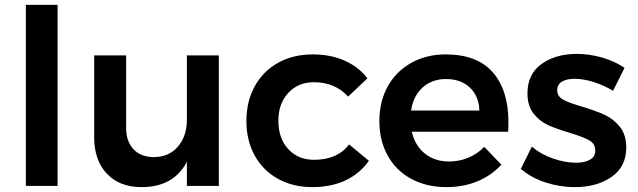

<svg xmlns="http://www.w3.org/2000/svg" viewBox="-20 -762 2617 787"><path d="M86 -742H216V0H86Z M877 -535V0H746V-99Q692 5 560 5Q470 5 418 -50Q366 -105 366 -200V-535H497V-238Q497 -182 527.5 -150Q558 -118 612 -118Q674 -119 710 -162Q746 -205 746 -271V-535Z M1267 -425Q1202 -425 1161.5 -381Q1121 -337 1121 -267Q1121 -195 1161.5 -151Q1202 -107 1267 -107Q1363 -107 1411 -170L1492 -103Q1456 -51 1397 -23Q1338 5 1260 5Q1181 5 1119.5 -29Q1058 -63 1024 -124.5Q990 -186 990 -266Q990 -347 1024.5 -409Q1059 -471 1120.5 -505Q1182 -539 1262 -539Q1335 -539 1392.5 -513.5Q1450 -488 1486 -441L1407 -366Q1353 -425 1267 -425Z M2064 -261Q2064 -235 2063 -222H1668Q1681 -165 1721.5 -132.5Q1762 -100 1821 -100Q1862 -100 1899.5 -115.5Q1937 -131 1965 -160L2035 -87Q1995 -43 1937.5 -19Q1880 5 1810 5Q1728 5 1665.5 -29Q1603 -63 1569 -124.5Q1535 -186 1535 -266Q1535 -346 1569.5 -408Q1604 -470 1666 -504.5Q1728 -539 1807 -539Q1935 -539 1999.5 -466Q2064 -393 2064 -261ZM1945 -309Q1943 -368 1906 -403Q1869 -438 1808 -438Q1751 -438 1712.5 -403.5Q1674 -369 1665 -309Z M2336 -439Q2303 -439 2283.5 -427.5Q2264 -416 2264 -392Q2264 -367 2288.5 -353.5Q2313 -340 2366 -325Q2422 -308 2458 -291.5Q2494 -275 2520.5 -242.5Q2547 -210 2547 -157Q2547 -79 2487 -37Q2427 5 2336 5Q2274 5 2215 -14.5Q2156 -34 2115 -70L2160 -161Q2196 -130 2246 -112.5Q2296 -95 2341 -95Q2377 -95 2398.5 -107.5Q2420 -120 2420 -145Q2420 -173 2395 -187Q2370 -201 2314 -218Q2260 -234 2226 -249.5Q2192 -265 2167 -296.5Q2142 -328 2142 -379Q2142 -458 2199.5 -499.5Q2257 -541 2344 -541Q2397 -541 2448.5 -526Q2500 -511 2540 -484L2493 -390Q2454 -413 2412.5 -426Q2371 -439 2336 -439Z"/></svg>

Font: Montserrat arm2 Medium
Style: Regular
Weight: 500
Designer: Julieta Ulanovsky
Foundry: Julieta Ulanovsky
Version: Version 6.000